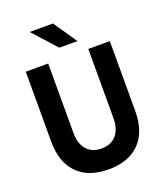

<svg xmlns="http://www.w3.org/2000/svg" viewBox="-185 -1167 1120 1308"><g transform="rotate(-20 375.0 -513.0)"><path d="M232.9 -800V-296.6Q232.9 -218.7 271.2 -175.1Q309.5 -131.4 378.3 -131.4Q447.2 -131.4 485.4 -176Q523.7 -220.7 523.7 -300.5V-800H679.7V-293.1Q679.7 -143.9 600.5 -62.6Q521.2 18.6 375 18.6Q228.8 18.6 149.5 -62.6Q70.3 -143.9 70.3 -293.1V-800ZM356.9 -1045.3H187.5L341.2 -875.5H472.8Z"/></g></svg>

Font: Martian Mono sWd Rg
Style: Regular
Weight: 400
Width: 6
Monospace: yes
Designer: Roman Shamin
Foundry: Evil Martians
Version: Version 1.000